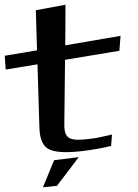

<svg xmlns="http://www.w3.org/2000/svg" viewBox="-160 -622 582 809"><path d="M111 -95 114 -370 343 -408 348 -471 115 -431 116 -602 -9 -579 -4 -410 -140 -387 -136 -329 -2 -351 6 -85C7 -33 23 -2 51 9C80 21 127 22 191 14C232 9 271 2 308 -7L312 -55C268 -45 240 -39 227 -38C138 -26 111 -33 111 -95ZM172 40 68 53 21 167 80 161Z"/></svg>

Font: Gamestation Warped
Style: Regular
Weight: 400
Designer: Jonas Hecksher
Foundry: Jonas Hecksher, Playtypeª, e-types AS
Version: Version 1.003